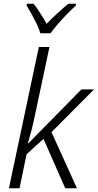

<svg xmlns="http://www.w3.org/2000/svg" viewBox="-20 -1013 526 1033"><path d="M28 0 189 -760H246L174 -421Q161 -357 150 -314Q139 -271 130 -241H132L418 -532H486L257 -302L394 0H331L214 -266L123 -183L85 0ZM197 -834Q190 -858 177 -885Q164 -912 149.5 -938Q135 -964 123 -983L124 -993H160Q172 -979 184.5 -960.5Q197 -942 209 -922.5Q221 -903 231 -885Q258 -913 289 -941.5Q320 -970 348 -993H388V-983Q369 -966 342.5 -939Q316 -912 291.5 -884Q267 -856 252 -834Z"/></svg>

Font: Noto Sans Display Light
Style: Italic
Weight: 300
Italic angle: -12°
Designer: Monotype Design Team
Foundry: Monotype Imaging Inc.
Version: Version 2.003